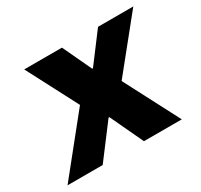

<svg xmlns="http://www.w3.org/2000/svg" viewBox="-151 -657 841 804"><g transform="rotate(-30 269.5 -255.5)"><path d="M-37 0 176.5 -265.5 48.5 -511H231L296.5 -371.5H300.5L405.5 -511H576L377.5 -265L515.5 0H332.5L257.5 -159.5H253.5L133 0Z"/></g></svg>

Font: Chivo Medium
Style: Italic
Weight: 500
Italic angle: -8.05°
Designer: Hector Gatti
Foundry: Omnibus-Type
Version: Version 2.002